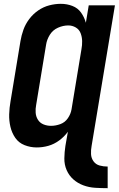

<svg xmlns="http://www.w3.org/2000/svg" viewBox="-20 -763 621 1004"><path d="M543 221V108Q521 108 501 102.5Q481 97 469 80.5Q457 64 456 42.5Q455 21 459 0L581 -735H444L429 -644Q421 -673 404 -697Q387 -721 358.5 -732Q330 -743 298 -743Q268 -743 237.5 -735Q207 -727 180 -708.5Q153 -690 133 -663.5Q113 -637 102.5 -607.5Q92 -578 87 -548L35 -233Q29 -199 28 -165.5Q27 -132 34.5 -100Q42 -68 60 -42Q78 -16 108.5 -4Q139 8 172 8Q203 8 233 -0.5Q263 -9 289.5 -28.5Q316 -48 335 -74L322 0Q317 32 316.5 65Q316 98 328.5 126.5Q341 155 363.5 175Q386 195 415.5 206Q445 217 477.5 219Q510 221 542 221ZM247 -105Q226 -105 207.5 -112.5Q189 -120 178.5 -136.5Q168 -153 166.5 -173.5Q165 -194 169 -214L221 -529Q225 -556 240.5 -581Q256 -606 283 -618Q310 -630 337 -630Q358 -630 376 -619.5Q394 -609 401.5 -589.5Q409 -570 409.5 -548.5Q410 -527 406 -506L354 -191Q350 -167 335 -145Q320 -123 295.5 -114Q271 -105 247 -105Z"/></svg>

Font: Iosevka Sparkle XBdObl
Style: Regular
Weight: 800
Italic angle: -9°
Designer: Belleve Invis
Foundry: Belleve Invis
Version: Version 4.5.0; ttfautohint (v1.8.3)